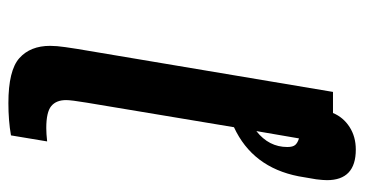

<svg xmlns="http://www.w3.org/2000/svg" viewBox="-220 -622 847 446"><g transform="rotate(90 203.0 -399.5)"><path d="M399 -736Q399 -727 397 -711L390 -670Q369 -563 276 -520L219 -178Q213 -142 213 -130Q213 -107 227 -95.5Q241 -84 278 -84Q291 -84 309 -86L295 -2Q261 4 220 4Q144 4 115.5 -21.5Q87 -47 87 -93Q87 -108 90 -128.5Q93 -149 94 -155L194 -750H243Q253 -774 275.5 -788.5Q298 -803 328 -803Q399 -803 399 -736ZM322 -644Q322 -657 317 -662.5Q312 -668 302 -671L285 -572Q322 -601 322 -644Z"/></g></svg>

Font: Be Vietnam SemiBold
Style: Italic
Weight: 600
Italic angle: -9.556°
Designer: Gabriel Lam
Foundry: TypeRant
Version: Version 3.000